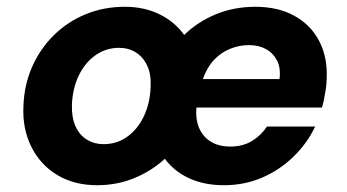

<svg xmlns="http://www.w3.org/2000/svg" viewBox="-20 -534 1022 566"><path d="M266 12Q199 12 149 -18Q99 -48 72.5 -101Q46 -154 49 -220Q51 -283 74.5 -336.5Q98 -390 138.5 -430Q179 -470 232.5 -492Q286 -514 348 -514Q405 -514 450 -492Q495 -470 523 -431Q563 -470 616.5 -492Q670 -514 733 -514Q800 -514 848.5 -487Q897 -460 921.5 -412Q946 -364 943 -302Q943 -288 940.5 -271.5Q938 -255 935 -240.5Q932 -226 929 -217H559Q556 -184 566.5 -158Q577 -132 600.5 -117Q624 -102 659 -102Q696 -102 723 -118.5Q750 -135 767 -161H909Q886 -112 845.5 -72.5Q805 -33 753 -10.5Q701 12 640 12Q582 12 537.5 -8.5Q493 -29 466 -66Q427 -30 376 -9Q325 12 266 12ZM285 -109Q324 -109 354.5 -130.5Q385 -152 403.5 -190Q422 -228 424 -277Q426 -315 414 -340.5Q402 -366 380.5 -379.5Q359 -393 331 -393Q293 -393 262 -371.5Q231 -350 212.5 -312Q194 -274 192 -225Q191 -188 202.5 -162Q214 -136 236 -122.5Q258 -109 285 -109ZM578 -301H804Q808 -333 797 -355Q786 -377 764.5 -389Q743 -401 714 -401Q685 -401 658 -390Q631 -379 610.5 -357Q590 -335 578 -301Z"/></svg>

Font: DM Sans 16pt ExtraBold
Style: Italic
Weight: 800
Italic angle: -10°
Version: Version 4.004;gftools[0.9.30]